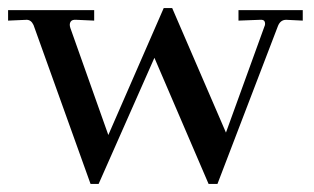

<svg xmlns="http://www.w3.org/2000/svg" viewBox="-33 -445 778 475"><path d="M557 -420H716V-394L675 -396Q660 -396 654 -379L505 10H483L349 -302L211 10H191L50 -383Q44 -396 33 -396L-13 -394V-420H200V-394L156 -396Q145 -397 141.5 -391Q138 -385 141 -376L235 -111L372 -425H393L526 -117L621 -379Q624 -385 622 -391Q620 -397 610 -396L557 -394Z"/></svg>

Font: Unna
Style: Regular
Weight: 400
Designer: Jorge de Buen U.
Foundry: Omnibus-Type
Version: Version 2.006;PS 002.006;hotconv 1.0.70;makeotf.lib2.5.58329